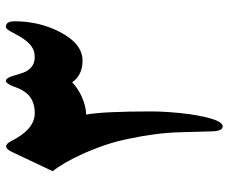

<svg xmlns="http://www.w3.org/2000/svg" viewBox="-80 -650 747 626"><g transform="rotate(-90 293.0 -336.5)"><path d="M537.1 -662.6Q537.1 -582.5 503.4 -516.6Q464.8 -440.4 408.7 -440.4Q384.8 -440.4 366.9 -449.2Q349.1 -458 338.4 -474.1Q328.1 -464.4 315.4 -456.1Q302.7 -447.8 288.8 -441.9Q274.9 -436 260.7 -432.4Q246.6 -428.7 232.9 -428.7Q238.3 -398.9 240.7 -345.7Q243.2 -292.5 243.2 -217.3Q243.2 -189.9 241 -157.7Q238.8 -125.5 233.9 -88.9Q217.8 16.6 194.3 16.6Q179.2 16.6 178.2 -18.6L175.3 -123Q174.3 -161.6 168.9 -203.4Q163.6 -245.1 153.8 -291Q147 -326.2 134.3 -364.3Q121.6 -402.3 104.5 -440.4Q90.3 -471.7 75.7 -496.8Q61 -522 48.3 -537.6L110.8 -669.9Q120.1 -689.5 128.4 -689.5Q138.2 -689.5 146 -673.8Q184.6 -596.2 237.3 -596.2Q269.5 -596.2 290.8 -611.8Q312 -627.4 324.7 -666Q335 -690.4 342.3 -690.4Q347.7 -690.4 352.1 -683.8Q356.4 -677.2 359.4 -666Q363.3 -651.4 367.9 -638.7Q372.6 -626 375 -621.6V-622.1Q390.6 -596.2 420.4 -596.2Q432.1 -596.2 442.1 -599.9Q452.1 -603.5 461.4 -611.6Q470.7 -619.6 480 -633.1Q489.3 -646.5 499 -666Q511.2 -690.4 518.6 -690.4Q537.1 -690.4 537.1 -662.6Z"/></g></svg>

Font: XB Zar
Style: Bold
Weight: 700
Designer: Behnam
Foundry: Irmug
Version: Version 8.005 2009